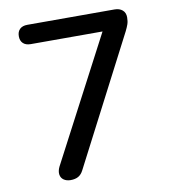

<svg xmlns="http://www.w3.org/2000/svg" viewBox="-80 -775 761 852"><g transform="rotate(-10 300.0 -349.0)"><path d="M170 7Q152 7 139.5 -1.5Q127 -10 124.5 -25.5Q122 -41 131 -60L444 -657V-618H100Q78 -618 66 -629.5Q54 -641 54 -661Q54 -682 66 -693.5Q78 -705 100 -705H493Q515 -705 528.5 -693.5Q542 -682 542 -661Q542 -643 537.5 -630Q533 -617 525 -601L228 -27Q219 -9 205 -1Q191 7 170 7Z"/></g></svg>

Font: Nunito SemiBold
Style: Regular
Weight: 600
Designer: Vernon Adams
Foundry: Vernon Adams
Version: Version 3.602